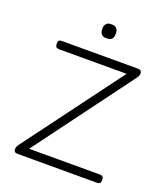

<svg xmlns="http://www.w3.org/2000/svg" viewBox="-154 -970 937 1077"><g transform="rotate(20 314.5 -431.5)"><path d="M285 -815V-828Q285 -842 294.5 -852.5Q304 -863 318 -863H332Q346 -863 355.5 -852.5Q365 -842 365 -828V-815Q365 -800 356 -790Q347 -780 332 -780H318Q304 -780 294.5 -790.5Q285 -801 285 -815ZM55 -21Q55 -29 59 -37Q63 -45 72 -57L499 -631H96Q73 -631 73 -653V-660Q73 -671 78.5 -675.5Q84 -680 96 -680H550Q572 -680 572 -659Q572 -651 568 -643Q564 -635 555 -623L129 -49H551Q574 -49 574 -27V-20Q574 -9 568.5 -4.5Q563 0 551 0H77Q55 0 55 -21Z"/></g></svg>

Font: Mitr ExtraLight
Style: Regular
Weight: 250
Designer: Thanarat Vachiruckul
Foundry: Cadson Demak Co.,Ltd.
Version: Version 1.000